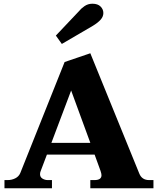

<svg xmlns="http://www.w3.org/2000/svg" viewBox="-20 -1011 848 1031"><path d="M312 -775 280 -820 405 -952Q414 -964 433 -977.5Q452 -991 476 -991Q505 -991 520 -976Q535 -961 535 -941Q535 -922 520.5 -905.5Q506 -889 478 -872ZM804 -44V0H465V-44H487Q525 -44 525 -70Q525 -78 520 -93L488 -181H232L199 -94Q195 -85 195 -76Q195 -60 208 -52Q221 -44 237 -44H259V0H4V-44H21Q43 -44 62 -53.5Q81 -63 89 -82L327 -678L465 -725L728 -79Q742 -44 781 -44ZM465 -244 362 -525 256 -244Z"/></svg>

Font: Taviraj
Style: Bold
Weight: 700
Designer: Katatrad Team
Foundry: CadsonDemak
Version: Version 1.001